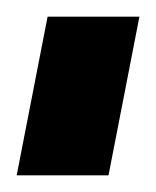

<svg xmlns="http://www.w3.org/2000/svg" viewBox="-20 -677 187 230"><path d="M0 -467 37 -657H147L110 -467Z"/></svg>

Font: Karantina
Style: Bold
Weight: 700
Designer: Rony Koch
Foundry: Rony Koch
Version: Version 1.000; ttfautohint (v1.8.3)